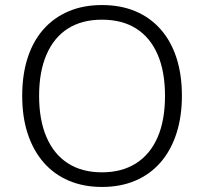

<svg xmlns="http://www.w3.org/2000/svg" viewBox="-20 -733 808 761"><path d="M384 8Q311 8 252.5 -17Q194 -42 153 -89Q112 -136 90 -202.5Q68 -269 68 -353Q68 -437 89.5 -503.5Q111 -570 152 -616.5Q193 -663 251.5 -688Q310 -713 384 -713Q458 -713 516.5 -688.5Q575 -664 616.5 -617Q658 -570 679.5 -503.5Q701 -437 701 -354Q701 -270 679 -203Q657 -136 616 -89Q575 -42 516.5 -17Q458 8 384 8ZM384 -50Q463 -50 519 -85.5Q575 -121 604.5 -188.5Q634 -256 634 -353Q634 -450 604.5 -517.5Q575 -585 519.5 -620Q464 -655 384 -655Q305 -655 249.5 -620Q194 -585 164.5 -517Q135 -449 135 -353Q135 -257 164.5 -189Q194 -121 249.5 -85.5Q305 -50 384 -50Z"/></svg>

Font: Nunito Sans 11pt Light
Style: Regular
Weight: 300
Version: Version 3.101;gftools[0.9.27]